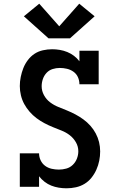

<svg xmlns="http://www.w3.org/2000/svg" viewBox="-20 -1009 640 1037"><path d="M339 8Q318 8 297 4.5Q276 1 257 -6.5Q238 -14 221 -27Q204 -40 191 -57V0H87V-181H191Q191 -161 199.5 -143Q208 -125 223.5 -113.5Q239 -102 258.5 -97.5Q278 -93 298 -93Q318 -93 338 -98.5Q358 -104 373 -118.5Q388 -133 395.5 -152.5Q403 -172 403 -192Q403 -218 390 -240.5Q377 -263 357 -278.5Q337 -294 313 -303.5Q289 -313 265.5 -322.5Q242 -332 219.5 -344Q197 -356 177 -371Q157 -386 140 -405.5Q123 -425 111 -447Q99 -469 93 -494Q87 -519 87 -544Q87 -569 92 -593.5Q97 -618 106 -641Q115 -664 130.5 -684.5Q146 -705 166.5 -718.5Q187 -732 212 -737.5Q237 -743 262 -743Q282 -743 303 -739.5Q324 -736 343.5 -728Q363 -720 379.5 -707.5Q396 -695 409 -678V-735H513V-554H409Q409 -574 401 -592Q393 -610 377 -621.5Q361 -633 341.5 -637.5Q322 -642 303 -642Q283 -642 264 -636Q245 -630 231.5 -615.5Q218 -601 211.5 -582Q205 -563 205 -543Q205 -518 217.5 -495Q230 -472 250.5 -456.5Q271 -441 294.5 -431.5Q318 -422 341.5 -412.5Q365 -403 387.5 -391Q410 -379 430.5 -364Q451 -349 468 -330Q485 -311 497 -288.5Q509 -266 515 -241.5Q521 -217 521 -191Q521 -166 516 -141Q511 -116 500.5 -92.5Q490 -69 474 -49Q458 -29 436.5 -16Q415 -3 390 2.5Q365 8 339 8ZM242 -802 109 -921 192 -989 300 -867 408 -989 491 -921 358 -802Z"/></svg>

Font: Iosevka Slab Extended
Style: Bold
Weight: 700
Width: 7
Monospace: yes
Designer: Belleve Invis
Foundry: Belleve Invis
Version: Version 11.1.0; ttfautohint (v1.8.3)